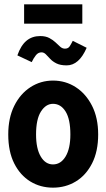

<svg xmlns="http://www.w3.org/2000/svg" viewBox="-20 -853 490 884"><path d="M224 11Q166 11 119.5 -17.5Q73 -46 45.5 -100.5Q18 -155 18 -234Q18 -310 45.5 -365.5Q73 -421 120 -451.5Q167 -482 224 -482Q282 -482 329 -451.5Q376 -421 404 -365.5Q432 -310 432 -234Q432 -156 404 -101Q376 -46 329 -17.5Q282 11 224 11ZM224 -96Q260 -96 282 -132.5Q304 -169 304 -234Q304 -304 282 -339.5Q260 -375 224 -375Q191 -375 168.5 -339.5Q146 -304 146 -234Q146 -169 167.5 -132.5Q189 -96 224 -96ZM315 -665 379 -633Q344 -552 287 -552Q258 -552 240 -561Q222 -570 211 -582Q200 -594 191 -603Q182 -612 171 -612Q156 -612 145.5 -599Q135 -586 126 -567L60 -598Q76 -644 102 -665.5Q128 -687 165 -687Q190 -687 207 -678Q224 -669 235.5 -658Q247 -647 257 -638Q267 -629 279 -629Q294 -629 301 -640Q308 -651 315 -665ZM91 -744V-833H359V-744Z"/></svg>

Font: Inconsolata SemiCondensed Black
Style: Regular
Weight: 900
Width: 4
Monospace: yes
Designer: Raph Levien, Cyreal, Brenton Simpson
Foundry: Raph Levien, Cyreal, Google
Version: Version 3.001; ttfautohint (v1.8.2.53-6de2)